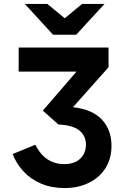

<svg xmlns="http://www.w3.org/2000/svg" viewBox="-20 -941 649 973"><path d="M307.4 12Q240.7 12 188.4 -10.4Q136.1 -32.8 99.6 -71.8Q63.1 -110.8 44 -160.4L158.8 -207.4Q183.8 -158.2 220.4 -133.8Q257 -109.4 305.6 -109.4Q358.7 -109.4 387.1 -137.6Q415.6 -165.7 415.6 -208Q415.6 -252.1 382.5 -279.5Q349.3 -306.9 275.8 -310.2L197 -380.4L367.6 -578H74.6V-700H530V-600.2L349.8 -397.8Q448.9 -386.5 496.9 -334.4Q545 -282.4 545 -202.2Q545 -136.5 514.2 -88.5Q483.5 -40.5 429.8 -14.2Q376 12 307.4 12ZM248.8 -765 105.8 -921H220L308.2 -848.4L395.8 -921H509.6L366 -765Z"/></svg>

Font: Overpass
Style: Regular
Weight: 400
Designer: Delve Withrington, Dave Bailey, Thomas Jockin
Foundry: Delve Fonts LLC
Version: Version 4.000